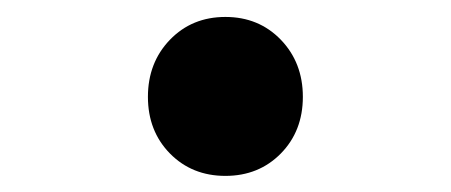

<svg xmlns="http://www.w3.org/2000/svg" viewBox="-20 -199 540 230"><path d="M316.4 -15.1Q290 11.7 250 11.7Q210 11.7 183.6 -15.1Q157.2 -42 157.2 -83Q157.2 -124 183.6 -151.4Q210 -178.7 250 -178.7Q290 -178.7 316.4 -151.4Q342.8 -124 342.8 -83Q342.8 -42 316.4 -15.1Z"/></svg>

Font: Gen Shin Gothic Monospace Bold
Style: Bold
Weight: 700
Designer: [Source Han Sans]
Ryoko NISHIZUKA  (kana & ideographs); Paul D. Hunt (Latin, Greek & Cyrillic); Wenlong ZHANG  (bopomofo
Version: Version 1.002.20150607